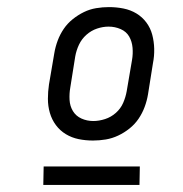

<svg xmlns="http://www.w3.org/2000/svg" viewBox="-20 -713 515 541"><path d="M242 -317Q221 -317 201.5 -321Q182 -325 165.5 -335Q149 -345 137.5 -360.5Q126 -376 120.5 -395Q115 -414 115 -434.5Q115 -455 118 -475L133 -563Q136 -581 142.5 -598.5Q149 -616 159.5 -631.5Q170 -647 185 -659Q200 -671 216.5 -679Q233 -687 251 -690Q269 -693 287 -693Q308 -693 328 -689Q348 -685 364.5 -675Q381 -665 392.5 -649.5Q404 -634 409 -615Q414 -596 414.5 -575.5Q415 -555 411 -535L397 -447Q394 -429 387.5 -411.5Q381 -394 370.5 -378.5Q360 -363 345 -351Q330 -339 313 -331Q296 -323 278 -320Q260 -317 242 -317ZM243 -372Q259 -372 276 -377.5Q293 -383 306.5 -395Q320 -407 327 -423Q334 -439 337 -456L352 -544Q355 -561 353.5 -578.5Q352 -596 344 -610Q336 -624 320 -631Q304 -638 286 -638Q270 -638 253.5 -632.5Q237 -627 223.5 -615Q210 -603 202.5 -587Q195 -571 192 -554L178 -466Q175 -449 176 -431.5Q177 -414 185.5 -400Q194 -386 209.5 -379Q225 -372 243 -372ZM102 -192 103 -244H374L373 -192Z"/></svg>

Font: Iosevka QP Light
Style: Italic
Weight: 300
Italic angle: -9°
Designer: Belleve Invis
Foundry: Belleve Invis
Version: Version 20.0.0; ttfautohint (v1.8.4)